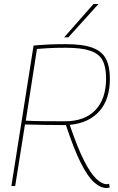

<svg xmlns="http://www.w3.org/2000/svg" viewBox="-20 -931 590 961"><path d="M37 0 148 -703Q194 -707 229 -708.5Q264 -710 310 -710Q395 -710 443 -692Q491 -674 510.5 -636Q530 -598 530 -537Q530 -433 477 -374Q424 -315 329 -306Q368 -191 401 -126.5Q434 -62 462.5 -35.5Q491 -9 514 -9Q516 -9 519 -9.5Q522 -10 526 -11L529 7Q526 8 522.5 9Q519 10 514 10Q483 10 451 -18.5Q419 -47 384.5 -115.5Q350 -184 310 -305Q306 -305 301 -305H298Q241 -305 195.5 -306Q150 -307 105 -308L56 0ZM305 -324Q404 -324 457.5 -380Q511 -436 511 -539Q511 -595 493.5 -628.5Q476 -662 432 -677Q388 -692 308 -692Q279 -692 257.5 -691.5Q236 -691 215 -689.5Q194 -688 165 -686L109 -327Q149 -325 193.5 -324.5Q238 -324 305 -324ZM301 -744 448 -911H473L322 -744Z"/></svg>

Font: Georama Thin
Style: Italic
Weight: 100
Italic angle: -9°
Designer: Jean-Baptiste Levee
Foundry: Production Type
Version: Version 1.000